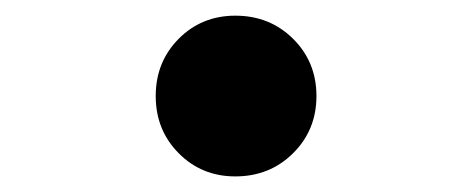

<svg xmlns="http://www.w3.org/2000/svg" viewBox="-20 -395 602 245"><path d="M280.3 -169.9Q237.3 -169.9 208 -199.5Q178.7 -229 178.7 -272.5Q178.7 -315.9 208 -345.5Q237.3 -375 280.3 -375Q324.2 -375 354 -345.5Q383.8 -315.9 383.8 -272.5Q383.8 -229 354 -199.5Q324.2 -169.9 280.3 -169.9Z"/></svg>

Font: Reddit Mono Black
Style: Regular
Weight: 900
Monospace: yes
Designer: Stephen Hutchings
Foundry: Reddit
Version: Version 1.014